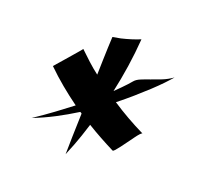

<svg xmlns="http://www.w3.org/2000/svg" viewBox="-90 -843 713 677"><g transform="rotate(20 266.0 -505.0)"><path d="M449.2 -430.2Q446.8 -431.2 440.7 -424.6Q434.6 -418 426.8 -407.2Q418.9 -396.5 409.9 -384Q400.9 -371.6 392.8 -360.8Q384.8 -350.1 378.7 -343.3Q372.6 -336.4 370.1 -337.9Q342.8 -351.6 316.7 -366Q290.5 -380.4 265.1 -396Q249.5 -345.7 236.6 -312.3Q223.6 -278.8 219.2 -269Q219.2 -293.9 220.5 -335Q221.7 -376 223.1 -422.9Q220.7 -425.3 216.8 -426.8Q179.2 -403.3 140.9 -383.3Q102.5 -363.3 63 -348.1Q102.5 -374.5 133.8 -397.7Q165 -420.9 193.8 -442.9Q161.6 -466.3 130.9 -491.7Q100.1 -517.1 70.8 -545.9Q93.3 -571.8 111.3 -592.3Q118.7 -601.1 126 -609.4Q133.3 -617.7 138.9 -624.3Q144.5 -630.9 147.9 -635Q151.4 -639.2 150.9 -639.2Q169.4 -621.1 188.5 -603.8Q207.5 -586.4 228 -570.8Q229 -601.1 229.5 -627Q230 -652.8 231 -672.4Q231.9 -695.3 232.9 -713.9L262.2 -719.2Q280.8 -723.6 298.8 -729.2Q316.9 -734.9 332 -741.2Q328.1 -688 320.3 -636.2Q312.5 -584.5 301.8 -536.1Q314.5 -548.3 324.5 -558.6Q334.5 -568.8 341.3 -576.2Q349.1 -585 355 -591.8Q362.3 -600.6 377 -606.7Q391.6 -612.8 410.2 -619.1Q428.7 -625.5 449 -633.5Q469.2 -641.6 487.8 -654.8Q477.5 -642.6 461.4 -625.7Q445.3 -608.9 424.1 -589.1Q402.8 -569.3 377.4 -547.1Q352.1 -524.9 323.2 -502Q382.3 -462.9 449.2 -430.2Z"/></g></svg>

Font: Eagle Lake
Style: Regular
Weight: 400
Designer: Astigmatic (AOETI)
Foundry: Astigmatic (AOETI)
Version: Version 1.000